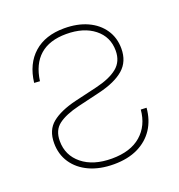

<svg xmlns="http://www.w3.org/2000/svg" viewBox="-104 -617 664 712"><g transform="rotate(-20 228.5 -260.5)"><path d="M51.8 -377Q60.5 -449.7 105.5 -489.5Q150.4 -529.3 225.1 -529.3Q277.3 -529.3 316.4 -511.5Q355.5 -493.7 377.4 -461.4Q399.4 -429.2 399.4 -386.2Q399.4 -335.4 365.7 -305.9Q332 -276.4 266.1 -260.7L177.7 -239.7Q123.5 -226.6 95.5 -205.3Q67.4 -184.1 67.4 -141.6Q67.4 -85 110.8 -49.8Q154.3 -14.6 227.5 -14.6Q301.3 -14.6 342.8 -50.8Q384.3 -86.9 389.6 -148.9L412.1 -147.9Q408.2 -100.6 385.3 -65.7Q362.3 -30.8 322.5 -11.5Q282.7 7.8 227.5 7.8Q172.4 7.8 131.3 -11Q90.3 -29.8 67.6 -63.5Q44.9 -97.2 44.9 -141.6Q44.9 -192.9 77.9 -219.7Q110.8 -246.6 172.9 -261.7L262.2 -282.7Q318.4 -295.9 347.7 -319.8Q377 -343.8 377 -386.2Q377 -440.9 335.2 -473.9Q293.5 -506.8 225.1 -506.8Q158.7 -506.8 120.8 -473.6Q83 -440.4 74.2 -375.5Z"/></g></svg>

Font: Inter 28pt Thin
Style: Regular
Weight: 250
Designer: Rasmus Andersson
Foundry: rsms
Version: Version 4.001;git-66647c0bb